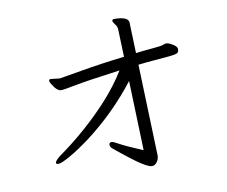

<svg xmlns="http://www.w3.org/2000/svg" viewBox="-83 -833 1166 986"><g transform="rotate(-10 500.0 -340.0)"><path d="M572 -729Q647 -729 647 -695V-683Q647 -680 647.5 -666Q648 -652 652 -537Q688 -542 737.5 -546Q787 -550 796 -554.5Q805 -559 814 -559Q823 -559 836 -552Q868 -536 868 -520V-518Q868 -504 858 -499Q848 -494 816 -491Q784 -488 739.5 -484.5Q695 -481 654 -476L670 1Q670 18 659 33.5Q648 49 632.5 49Q617 49 579 25Q541 1 446 -77Q436 -86 436 -96Q436 -109 449 -109Q458 -109 486 -93Q514 -77 604 -39L592 -402Q480 -257 334 -146Q271 -99 224 -72.5Q177 -46 163 -46Q149 -46 149 -53Q149 -62 174 -83Q325 -190 443 -319Q507 -389 553 -464Q381 -441 317.5 -428.5Q254 -416 240 -416Q226 -416 209 -436Q203 -445 195.5 -456Q188 -467 188 -474.5Q188 -482 198 -482L241 -477H246Q249 -477 358 -496Q467 -515 588 -529L583 -671Q583 -687 572 -700.5Q561 -714 561 -721V-722Q562 -729 572 -729Z"/></g></svg>

Font: ToneOZ-Pinyin-WenKai-Regular
Style: Regular
Weight: 400
Designer: Fontworks Inc.
Foundry: ToneOZ
Version: Version 0.240331